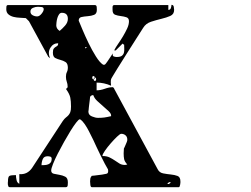

<svg xmlns="http://www.w3.org/2000/svg" viewBox="-20 -768 1040 795"><path d="M633 -67Q640 -53 656 -50Q672 -47 687.5 -45.5Q703 -44 715 -39.5Q727 -35 727 -17Q727 -16 727 -12Q727 -8 726 -4Q725 0 724 3.5Q723 7 720 7H360Q355 7 354 -3.5Q353 -14 353 -17Q353 -24 354 -29Q355 -34 360 -40Q363 -40 370.5 -41Q378 -42 386.5 -43Q395 -44 402.5 -45Q410 -46 413 -47Q422 -48 425 -50.5Q428 -53 428 -60Q428 -64 427 -67Q423 -73 414 -90Q405 -107 395.5 -126.5Q386 -146 378 -163Q370 -180 367 -187Q367 -187 361.5 -198Q356 -209 348.5 -224Q341 -239 331.5 -253Q322 -267 313 -273Q313 -274 310 -274Q306 -274 295.5 -260.5Q285 -247 272 -226Q259 -205 245 -180Q231 -155 219 -131.5Q207 -108 199.5 -89Q192 -70 192 -62Q192 -51 203 -48.5Q214 -46 226.5 -44Q239 -42 250 -36.5Q261 -31 261 -13Q261 -11 260.5 -2Q260 7 253 7H20Q16 7 14.5 3.5Q13 0 12.5 -4.5Q12 -9 12.5 -12.5Q13 -16 13 -17Q13 -36 19 -39.5Q25 -43 46 -43Q46 -34 48.5 -22.5Q51 -11 60 -7V-47Q93 -44 113 -73L240 -267Q247 -277 253 -281.5Q259 -286 263.5 -291Q268 -296 271 -303.5Q274 -311 274 -327Q274 -349 271 -364Q268 -379 253 -400Q258 -402 260 -407V-410Q260 -420 256.5 -429.5Q253 -439 253 -450Q253 -462 257 -469.5Q261 -477 261 -487Q261 -505 251.5 -511Q242 -517 230 -520Q218 -523 208.5 -528Q199 -533 199 -550Q199 -562 202.5 -566.5Q206 -571 210 -573.5Q214 -576 217.5 -578.5Q221 -581 221 -589Q200 -589 188.5 -570Q177 -551 187 -527L180 -533L100 -680L87 -693Q77 -694 63 -694.5Q49 -695 36.5 -698Q24 -701 15 -708.5Q6 -716 6 -730Q6 -733 6.5 -740Q7 -747 13 -747H373Q380 -747 380.5 -738Q381 -729 381 -727Q381 -711 369.5 -706.5Q358 -702 343.5 -701Q329 -700 317.5 -697.5Q306 -695 306 -683Q306 -681 307 -680Q311 -670 322 -644Q333 -618 347 -589Q361 -560 377 -534.5Q393 -509 407 -500H413Q414 -500 416.5 -502.5Q419 -505 420 -507Q422 -509 425.5 -514.5Q429 -520 433.5 -526.5Q438 -533 441.5 -538.5Q445 -544 447 -547Q445 -536 451.5 -534Q458 -532 463 -532Q478 -532 484.5 -537Q491 -542 493 -549.5Q495 -557 494.5 -566Q494 -575 494 -583Q492 -583 490 -585.5Q488 -588 487 -587L460 -560Q459 -559 457 -559Q454 -559 453 -560Q459 -572 469.5 -587Q480 -602 489.5 -618Q499 -634 506.5 -650Q514 -666 514 -680Q514 -693 503.5 -696.5Q493 -700 480 -701.5Q467 -703 456.5 -707Q446 -711 446 -727Q446 -729 446 -738Q446 -747 453 -747H677V-727Q685 -727 687.5 -734.5Q690 -742 690 -748Q698 -748 699.5 -740Q701 -732 701 -727Q701 -709 685 -702Q669 -695 648 -690Q627 -685 605.5 -678Q584 -671 573 -653Q563 -637 543 -606Q523 -575 503 -543Q483 -511 466.5 -485Q450 -459 447 -453Q440 -443 439 -435.5Q438 -428 440 -413Q411 -426 380 -426V-394Q396 -394 414 -400.5Q432 -407 447 -407Q448 -406 450 -405Q453 -402 453 -400ZM161 -730Q161 -738 151.5 -739Q142 -740 137 -740Q127 -740 116.5 -735.5Q106 -731 106 -720Q106 -710 115 -705Q124 -700 134 -700Q143 -700 152 -711Q161 -722 161 -730ZM261 -690Q261 -715 236 -715Q229 -715 224.5 -708.5Q220 -702 217.5 -693.5Q215 -685 214 -676Q213 -667 213 -663Q213 -649 227 -640Q238 -649 249.5 -662Q261 -675 261 -690ZM333 -573V-567L340 -573ZM368 -440Q368 -433 373 -433Q378 -433 378 -440Q378 -447 373 -447H372Q372 -453 367 -453Q362 -453 362 -446.5Q362 -440 367 -440ZM372 -447Q368 -446 368 -440Q372 -440 372 -447ZM440 -290Q440 -298 429.5 -308Q419 -318 406.5 -328.5Q394 -339 382 -350.5Q370 -362 367 -373Q366 -374 363 -374Q361 -374 360 -373Q356 -372 353 -367Q353 -364 352 -356.5Q351 -349 350 -340.5Q349 -332 348 -324Q347 -316 347 -313L346 -306Q346 -292 360.5 -286Q375 -280 386 -280Q401 -280 412 -281.5Q423 -283 440 -287ZM507 -87Q496 -99 494 -109Q492 -119 492 -133L493 -153Q494 -154 496 -159Q498 -164 500.5 -169.5Q503 -175 505 -180Q507 -185 507 -187Q508 -200 500.5 -207Q493 -214 482 -214Q477 -214 464.5 -202Q452 -190 438.5 -174.5Q425 -159 414.5 -144Q404 -129 404 -122Q422 -122 434 -116Q446 -110 455.5 -103.5Q465 -97 474.5 -91Q484 -85 497 -85Q501 -85 507 -87ZM194 -110Q194 -118 188 -119.5Q182 -121 177 -121Q162 -121 157 -109Q152 -97 152 -84Q158 -84 165.5 -84.5Q173 -85 179.5 -87.5Q186 -90 190 -95.5Q194 -101 194 -110ZM687 -13Q686 -14 683 -14Q681 -14 680 -13Q676 -12 673 -7Q674 -6 677 -6Q679 -6 680 -7Q684 -8 687 -13Z"/></svg>

Font: Genkaimincho
Style: Regular
Weight: 800
Designer: Dr. Ken Lunde (project architect, glyph set definition & overall production); Masataka HATTORI \u670D \u90E8 \u6B63 \u8C
Foundry: Adobe Systems Incorporated
Version: Version 1.00